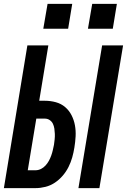

<svg xmlns="http://www.w3.org/2000/svg" viewBox="-22 -969 654 989"><path d="M382 0 504 -735H612L490 0ZM-2 0 119 -735H227L180 -450H209Q238 -450 265.5 -442.5Q293 -435 313.5 -417.5Q334 -400 346.5 -375.5Q359 -351 364 -323.5Q369 -296 367.5 -267Q366 -238 361 -208Q357 -183 350 -158Q343 -133 331 -109Q319 -85 301 -64Q283 -43 260.5 -28Q238 -13 212 -6.5Q186 0 161 0ZM121 -92H161Q175 -92 188.5 -98.5Q202 -105 212.5 -116.5Q223 -128 230 -141Q237 -154 242 -168Q247 -182 250 -195.5Q253 -209 256 -223Q258 -237 259.5 -251Q261 -265 260.5 -279Q260 -293 258 -306.5Q256 -320 250.5 -331.5Q245 -343 234 -350.5Q223 -358 209 -358H165ZM559 -821H431L453 -949H580ZM329 -821H201L223 -949H350Z"/></svg>

Font: Iosevka SS04 SmBd Ex Obl
Style: Regular
Weight: 600
Width: 7
Italic angle: -9°
Monospace: yes
Designer: Belleve Invis
Foundry: Belleve Invis
Version: Version 19.0.0; ttfautohint (v1.8.4)